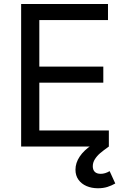

<svg xmlns="http://www.w3.org/2000/svg" viewBox="-20 -748 641 980"><path d="M87.9 -727.5H531.2V-645.5H180.7V-408.2H507.3V-326.2H180.7V-82H535.6V0H87.9ZM365.2 118.2Q365.2 83.5 386.7 51.3Q408.2 19 448.7 -7.8L535.6 0Q508.8 19 491.9 33.2Q475.1 47.4 464.4 64.5Q453.6 81.5 453.6 100.6Q453.6 119.1 463.9 129.2Q474.1 139.2 494.1 139.2Q516.6 139.2 539.6 125.5L568.4 188.5Q549.8 199.2 528.3 206.1Q506.8 212.9 480 212.9Q447.8 212.9 421.6 201.7Q395.5 190.4 380.4 169.2Q365.2 147.9 365.2 118.2Z"/></svg>

Font: Raveo Variable
Style: Regular
Weight: 400
Designer: Jakub Foglar, Rasmus Andersson (Inter)
Foundry: Jakubfoglar.com
Version: Version 1.000;Glyphs 3.2.3 (3260)